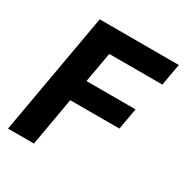

<svg xmlns="http://www.w3.org/2000/svg" viewBox="-167 -858 951 991"><g transform="rotate(30 308.0 -362.5)"><path d="M144.5 -725H616L593 -595H276.5L244.5 -415H537L514.5 -287.5H221.5L171 0H16.5Z"/></g></svg>

Font: JuliaMono ExtraBold
Style: Italic
Weight: 800
Italic angle: -9°
Monospace: yes
Designer: cormullion
Foundry: corm
Version: Version 0.057; ttfautohint (v1.8.4)